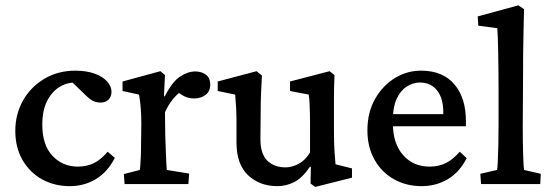

<svg xmlns="http://www.w3.org/2000/svg" viewBox="-20 -699 2094 729"><path d="M245.1 7.8Q187.5 7.8 140.6 -17.6Q93.8 -43 65.9 -90.8Q38.1 -138.7 38.1 -202.1Q38.1 -265.6 67.4 -317.4Q96.7 -369.1 148.4 -399.9Q200.2 -430.7 265.6 -430.7Q308.6 -430.7 339.4 -419.4Q370.1 -408.2 386.7 -389.6Q403.3 -371.1 403.3 -350.6Q403.3 -332 392.1 -320.8Q380.9 -309.6 362.3 -309.6Q345.7 -309.6 333 -315.9Q320.3 -322.3 303.7 -338.9L247.1 -393.6L286.1 -382.8Q251 -390.6 217.3 -375Q183.6 -359.4 162.1 -321.8Q140.6 -284.2 140.6 -225.6Q140.6 -148.4 179.2 -107.4Q217.8 -66.4 275.4 -66.4Q309.6 -66.4 336.4 -79.6Q363.3 -92.8 388.7 -123L416 -99.6Q388.7 -45.9 344.2 -19Q299.8 7.8 245.1 7.8Z M453.1 0 450.2 -38.1 510.7 -53.7Q511.7 -57.6 512.7 -70.3Q513.7 -83 514.6 -104.5Q515.6 -126 515.6 -155.3L516.6 -230.5Q516.6 -262.7 514.2 -291Q511.7 -319.3 507.8 -339.8L445.3 -353.5V-389.6L588.9 -428.7L606.4 -414.1L602.5 -334L605.5 -333Q633.8 -388.7 663.6 -408.2Q693.4 -427.7 721.7 -427.7Q745.1 -427.7 761.7 -415.5Q778.3 -403.3 778.3 -377.9Q778.3 -352.5 760.7 -338.9Q743.2 -325.2 716.8 -325.2Q697.3 -325.2 680.7 -333Q664.1 -340.8 647.5 -356.4L667 -351.6Q650.4 -339.8 634.8 -320.3Q619.1 -300.8 606.4 -272.5L607.4 -186.5Q608.4 -158.2 609.4 -131.3Q610.4 -104.5 611.3 -84Q612.3 -63.5 613.3 -53.7L698.2 -40L695.3 0Z M1253.9 -75.2 1316.4 -59.6V-24.4L1176.8 10.7L1159.2 -2L1160.2 -65.4L1157.2 -66.4Q1128.9 -24.4 1098.1 -8.3Q1067.4 7.8 1033.2 7.8Q965.8 7.8 921.9 -33.7Q877.9 -75.2 877.9 -158.2V-242.2Q877.9 -265.6 876.5 -290Q875 -314.5 873 -339.8L806.6 -353.5V-389.6L954.1 -428.7L974.6 -412.1Q972.7 -382.8 971.2 -346.2Q969.7 -309.6 969.7 -270.5L968.8 -170.9Q968.8 -114.3 995.1 -88.9Q1021.5 -63.5 1064.5 -63.5Q1087.9 -63.5 1113.3 -76.7Q1138.7 -89.8 1157.2 -120.1V-228.5Q1157.2 -250 1156.7 -270Q1156.2 -290 1155.3 -308.1Q1154.3 -326.2 1152.3 -339.8L1081.1 -353.5V-389.6L1231.4 -428.7L1250 -414.1Q1249 -389.6 1248.5 -368.2Q1248 -346.7 1248 -323.7Q1248 -300.8 1248 -273.4V-201.2Q1248 -157.2 1250 -125Q1252 -92.8 1253.9 -75.2Z M1581.1 7.8Q1522.5 7.8 1475.6 -18.6Q1428.7 -44.9 1401.9 -92.8Q1375 -140.6 1375 -204.1Q1375 -272.5 1404.3 -323.7Q1433.6 -375 1480.5 -403.3Q1527.3 -431.6 1582 -430.7Q1662.1 -429.7 1705.6 -378.4Q1749 -327.1 1749 -239.3V-219.7H1455.1V-265.6H1675.8L1663.1 -249V-273.4Q1663.1 -326.2 1639.2 -356Q1615.2 -385.7 1574.2 -385.7Q1547.9 -385.7 1523.9 -370.1Q1500 -354.5 1485.8 -323.2Q1471.7 -292 1471.7 -245.1V-230.5Q1471.7 -154.3 1510.3 -110.4Q1548.8 -66.4 1611.3 -66.4Q1645.5 -66.4 1672.4 -79.6Q1699.2 -92.8 1725.6 -123L1752 -98.6Q1724.6 -44.9 1680.2 -18.6Q1635.7 7.8 1581.1 7.8Z M1806.6 0 1803.7 -39.1 1867.2 -53.7Q1869.1 -62.5 1870.1 -86.4Q1871.1 -110.4 1872.1 -147.5Q1873 -184.6 1873 -231.4V-354.5Q1873 -389.6 1872.6 -427.2Q1872.1 -464.8 1871.6 -498Q1871.1 -531.2 1870.1 -556.2Q1869.1 -581.1 1868.2 -591.8L1795.9 -601.6L1793.9 -636.7L1948.2 -678.7L1969.7 -664.1Q1968.8 -623 1967.8 -582.5Q1966.8 -542 1966.3 -492.7Q1965.8 -443.4 1965.8 -373L1964.8 -220.7Q1964.8 -159.2 1966.3 -111.8Q1967.8 -64.5 1969.7 -53.7L2033.2 -39.1L2031.2 0Z"/></svg>

Font: Crimson Pro Medium
Style: Regular
Weight: 500
Designer: Jacques Le Bailly
Foundry: Baron von Fonthausen
Version: Version 1.003